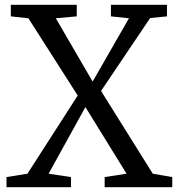

<svg xmlns="http://www.w3.org/2000/svg" viewBox="-20 -778 736 798"><path d="M94 -56 303 -381 98 -702 25 -710V-758H299V-710L212 -702L365 -439L516 -702L441 -710V-758H674V-710L604 -703L400 -400L615 -56L696 -42V0H415V-42L506 -56L335 -333L182 -56L275 -42V0H7V-42Z"/></svg>

Font: Martel DemiBold
Style: Regular
Weight: 600
Designer: Dan Reynolds
Foundry: Dan Reynolds
Version: Version 1.001; ttfautohint (v1.1) -l 5 -r 5 -G 72 -x 0 -D la